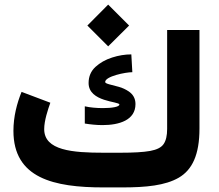

<svg xmlns="http://www.w3.org/2000/svg" viewBox="-20 -818 956 838"><path d="M361.3 -706.5 452.1 -615.7 543.5 -706.5 452.1 -797.9ZM432.1 -151.4C296.9 -151.4 172.9 -161.1 172.9 -254.4C172.9 -291.5 189 -339.4 199.7 -369.6L74.2 -417C54.2 -368.2 38.6 -309.1 38.6 -247.1C38.6 -40 214.8 0 432.1 0H512.7C617.7 0 701.2 -8.3 760.3 -42.5C818.8 -76.7 850.6 -142.1 850.6 -256.8V-687H709.5V-255.4C709.5 -226.6 704.6 -204.6 694.3 -189.5C684.1 -174.3 664.6 -164.6 635.3 -159.2C605.5 -153.8 562 -151.4 504.4 -151.4ZM350.1 -278.8C374 -274.9 401.4 -272 427.2 -272C500.5 -272 571.3 -293.5 571.3 -363.8C571.3 -389.6 559.6 -406.7 542 -418.9C528.8 -427.7 514.6 -434.6 498.5 -439C466.3 -448.2 439 -452.1 439 -460C439 -484.9 527.3 -502.9 557.6 -502.9L553.2 -580.6C525.9 -580.6 498 -576.2 469.2 -566.9C440.4 -557.6 416 -543.9 396.5 -525.9C376.5 -507.3 366.7 -483.9 366.7 -455.6C366.7 -372.1 501 -376 501 -361.8C501 -351.6 468.3 -346.2 429.2 -346.2C402.3 -346.2 373 -348.6 350.1 -354Z"/></svg>

Font: Vazirmatn Black
Style: Regular
Weight: 900
Designer: Saber Rastikerdar
Foundry: Saber Rastikerdar
Version: Version 33.003